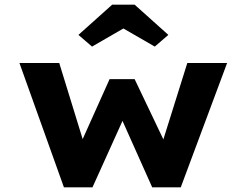

<svg xmlns="http://www.w3.org/2000/svg" viewBox="-20 -800 1038 820"><path d="M253 0 63 -531H233L342 -177L321 -179L448 -462H555L690 -179L669 -177L780 -531H950L752 0H630L478 -340L530 -343L375 0ZM373 -601 315 -651 459 -780H555L699 -651L641 -601L492 -687H522Z"/></svg>

Font: Lexend Mega
Style: Bold
Weight: 700
Version: Version 1.007